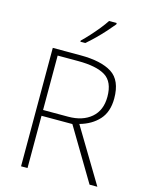

<svg xmlns="http://www.w3.org/2000/svg" viewBox="-137 -1034 861 1118"><g transform="rotate(15 293.0 -475.0)"><path d="M269 -714Q394 -714 459 -672.5Q524 -631 524 -522Q524 -441 481 -393.5Q438 -346 366 -326L562 0H515L327 -315H141V0H102V-714ZM264 -678H141V-350H292Q379 -350 431 -394.5Q483 -439 483 -521Q483 -611 429 -644.5Q375 -678 264 -678ZM424 -942Q407 -921 382.5 -893.5Q358 -866 330 -838.5Q302 -811 277 -790H248V-797Q269 -817 294 -844.5Q319 -872 341.5 -900Q364 -928 378 -950H424Z"/></g></svg>

Font: Noto Sans Thai ExtraLight
Style: Regular
Weight: 200
Designer: Monotype Design Team
Foundry: Monotype Imaging Inc.
Version: Version 2.001; ttfautohint (v1.8.4.7-5d5b)